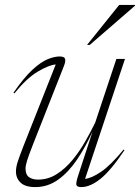

<svg xmlns="http://www.w3.org/2000/svg" viewBox="-20 -752 570 782"><path d="M299.5 -40.5 357 -216.5Q328.5 -153.5 293.8 -102Q259 -50.5 216.8 -20.2Q174.5 10 123.5 10Q83 10 64 -8Q45 -26 45 -53.5Q45 -69.5 51 -89.5Q57 -109.5 74.5 -154.5L207 -489.5Q178.5 -487 133 -459.8Q87.5 -432.5 38.5 -371.5L35 -374.5Q77.5 -436 112 -467.8Q146.5 -499.5 174 -510.8Q201.5 -522 223 -522Q242.5 -522 245.2 -512Q248 -502 239.5 -481L114.5 -164Q97 -119.5 90.5 -98.5Q84 -77.5 84 -66Q84 -40.5 98.2 -30.5Q112.5 -20.5 134.5 -20.5Q176 -20.5 211 -42.8Q246 -65 275 -100.2Q304 -135.5 327 -175.8Q350 -216 367.5 -252L454 -512H489L326.5 -23.5Q352.5 -26 391.2 -52Q430 -78 483.5 -143L487 -140.5Q431.5 -57.5 389.5 -23.8Q347.5 10 311 10Q294 10 291.2 1.2Q288.5 -7.5 299.5 -40.5ZM334.5 -569 465.5 -732H530V-729L345.5 -569Z"/></svg>

Font: Newsreader 72pt ExtraLight
Style: Italic
Weight: 275
Italic angle: -17°
Designer: Hugues Gentile
Foundry: Production Type
Version: Version 1.003; ttfautohint (v1.8.3)